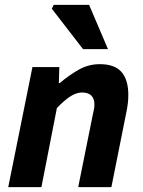

<svg xmlns="http://www.w3.org/2000/svg" viewBox="-20 -773 592 793"><path d="M14 0 114 -496H225L223 -430H227Q263 -461 304 -484.5Q345 -508 392 -508Q454 -508 482 -475.5Q510 -443 510 -381Q510 -364 508 -346.5Q506 -329 502 -310L440 0H303L362 -293Q365 -308 367.5 -319Q370 -330 370 -340Q370 -366 357 -378.5Q344 -391 319 -391Q296 -391 271.5 -375.5Q247 -360 215 -327L151 0ZM323 -570 194 -737 202 -753H348L426 -570Z"/></svg>

Font: Source Sans 3
Style: Bold Italic
Weight: 700
Italic angle: -11°
Designer: Paul D. Hunt
Foundry: Adobe
Version: Version 3.052;hotconv 1.1.0;makeotfexe 2.6.0